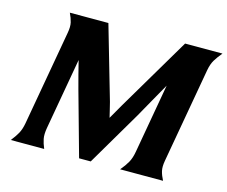

<svg xmlns="http://www.w3.org/2000/svg" viewBox="-99 -836 1151 972"><g transform="rotate(15 476.5 -350.0)"><path d="M192 -106Q186 -71 190.5 -48.5Q195 -26 206 0H31Q51 -25 63 -46.5Q75 -68 81 -101L169 -599Q175 -632 170 -653.5Q165 -675 153 -700H355L466 -316Q471 -297 475.5 -277.5Q480 -258 485 -238Q496 -257 506.5 -275.5Q517 -294 528 -313L757 -700H953Q932 -675 919 -653.5Q906 -632 900 -599L812 -101Q806 -68 811 -46.5Q816 -25 829 0H604Q626 -26 639 -49Q652 -72 658 -107L722 -470Q697 -426 671.5 -380.5Q646 -335 619 -287L450 0H389L295 -337Q285 -372 276 -408.5Q267 -445 258 -480Z"/></g></svg>

Font: LT Museum
Style: Bold Italic
Weight: 700
Designer: Daniel Lyons
Foundry: LyonsType
Version: Version 1.011